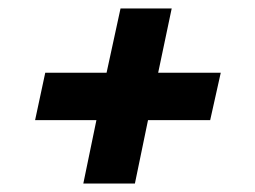

<svg xmlns="http://www.w3.org/2000/svg" viewBox="-20 -480 603 454"><path d="M177 -46 208 -196H63L87 -308H232L265 -460H386L354 -308H502L477 -196H330L299 -46Z"/></svg>

Font: Saira SemiExpanded
Style: Bold Italic
Weight: 700
Width: 6
Italic angle: -12°
Designer: Hector Gatti with collaboration of the Omnibus-Type team
Foundry: Omnibus-Type
Version: Version 1.101